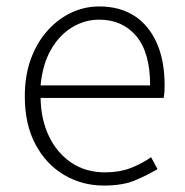

<svg xmlns="http://www.w3.org/2000/svg" viewBox="-20 -563 573 596"><path d="M302 13Q235 13 179 -20Q123 -53 90 -115Q57 -177 57 -264Q57 -329 76 -380.5Q95 -432 128 -468.5Q161 -505 202 -524Q243 -543 288 -543Q351 -543 396 -514.5Q441 -486 466 -431Q491 -376 491 -298Q491 -289 490.5 -279.5Q490 -270 488 -259H106Q107 -192 132 -140Q157 -88 201.5 -58Q246 -28 306 -28Q350 -28 384.5 -41Q419 -54 449 -75L469 -38Q437 -19 399 -3Q361 13 302 13ZM106 -298H446Q446 -400 403 -451Q360 -502 288 -502Q243 -502 203.5 -478Q164 -454 138 -408.5Q112 -363 106 -298Z"/></svg>

Font: Noto Sans TC Thin ExtraLight
Style: Regular
Weight: 250
Version: Version 2.004-H2;hotconv 1.0.118;makeotfexe 2.5.65603